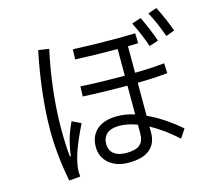

<svg xmlns="http://www.w3.org/2000/svg" viewBox="-120 -981 1296 1169"><g transform="rotate(-15 528.0 -396.5)"><path d="M960 -835Q1004 -749 1029 -675L975 -655Q942 -748 905 -816ZM861 -622Q836 -697 794 -782L852 -801Q896 -708 918 -641ZM224 -98Q229 -145 241.5 -193Q254 -241 283 -303L339 -276Q295 -186 274.5 -129Q254 -72 247 -22Q245 -4 245 5Q245 18 247 36L176 42Q143 -129 143 -281Q143 -390 157.5 -517.5Q172 -645 199 -774L266 -764Q239 -643 224.5 -515Q210 -387 210 -280Q210 -167 218 -98ZM733 -217Q834 -171 936 -83L900 -28Q820 -101 733 -149V-112Q733 -42 688 -5.5Q643 31 555 31Q479 31 432 -9Q385 -49 385 -113Q385 -182 430 -221.5Q475 -261 559 -261Q611 -261 668 -243V-424Q518 -424 388 -431L390 -494Q500 -487 668 -487V-655Q530 -655 402 -661L404 -724Q536 -718 688 -718Q724 -718 796 -720L798 -657L733 -655V-488Q826 -489 919 -498L922 -435Q831 -426 733 -425ZM668 -178Q608 -201 556 -201Q503 -201 477 -178Q451 -155 451 -115Q451 -74 478.5 -52Q506 -30 557 -30Q615 -30 641.5 -52Q668 -74 668 -122Z"/></g></svg>

Font: PlemolJP
Style: Regular
Weight: 400
Monospace: yes
Version: v2.0.4; ttfautohint (v1.8.4.7-5d5b-dirty) -l 6 -r 45 -G 200 